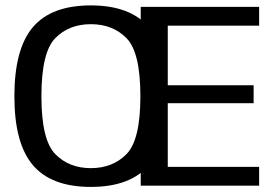

<svg xmlns="http://www.w3.org/2000/svg" viewBox="-20 -701 1053 725"><path d="M323 4.8Q472.2 4.8 542.2 -77.3Q612.1 -159.5 612.1 -337.5Q612.1 -515.4 542.2 -598Q472.2 -680.6 323 -680.6Q173.7 -680.6 104 -598.3Q34.3 -515.9 34.3 -337.5Q34.3 -159.5 104.3 -77.3Q174.2 4.8 323 4.8ZM323 -66.1Q240.3 -66.1 188.3 -119.6Q136.4 -173 136.4 -337.5Q136.4 -503.2 188.3 -556.5Q240.3 -609.7 323 -609.7Q406.1 -609.7 458.1 -556.5Q510.1 -503.2 510.1 -337.5Q510.1 -173 458.1 -119.6Q406.1 -66.1 323 -66.1ZM511.4 0H958.5V-70.9H613.5V-311.3H937.7V-379.1H613.5V-604.1H958.5V-675H511.4Z"/></svg>

Font: Anybody Thin
Style: Regular
Weight: 100
Designer: Tyler Finck
Foundry: Etcetera Type Company
Version: Version 1.114;gftools[0.9.25]